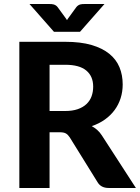

<svg xmlns="http://www.w3.org/2000/svg" viewBox="-20 -933 694 953"><path d="M76 0ZM226 -276.5V0H76V-725.5H304Q380 -725.5 434 -709.8Q488 -694 522.5 -666Q557 -638 573 -599.2Q589 -560.5 589 -514Q589 -478 578.8 -445.8Q568.5 -413.5 549 -387Q529.5 -360.5 501 -340Q472.5 -319.5 435.5 -307Q450 -299 462.8 -287.8Q475.5 -276.5 485.5 -261L654.5 0H519Q481 0 464 -29L326 -251.5Q317.5 -264.5 307.2 -270.5Q297 -276.5 277 -276.5ZM226 -382H303Q339.5 -382 366 -391.2Q392.5 -400.5 409.5 -416.8Q426.5 -433 434.5 -455Q442.5 -477 442.5 -503Q442.5 -554.5 408.2 -583Q374 -611.5 304 -611.5H226ZM126.5 -913H226.5Q230.5 -913 235.5 -912.8Q240.5 -912.5 246 -911Q251.5 -909.5 256.8 -906.2Q262 -903 266.5 -897L304.5 -845Q307 -842 308.8 -839Q310.5 -836 312.5 -833Q314.5 -836 316.2 -839Q318 -842 320.5 -845L358 -896.5Q362.5 -902.5 367.8 -906Q373 -909.5 378.5 -911Q384 -912.5 389.2 -912.8Q394.5 -913 398.5 -913H498.5L377 -775H248Z"/></svg>

Font: Lato Heavy
Style: Regular
Weight: 800
Designer: Lukasz Dziedzic
Foundry: tyPoland Lukasz Dziedzic
Version: Version 2.007; 2014-02-27